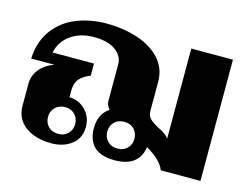

<svg xmlns="http://www.w3.org/2000/svg" viewBox="-83 -699 1105 846"><g transform="rotate(15 470.0 -276.5)"><path d="M886 -553V0H705Q689 -43 620 -83Q614 -38 583 -14Q552 10 496 10Q433 10 402.5 -19.5Q372 -49 372 -104Q372 -168 418 -199Q403 -217 403 -234V-402Q403 -441 367.5 -466Q332 -491 270 -491Q208 -491 165 -461Q122 -431 110 -378H299V-323Q264 -309 248.5 -289.5Q233 -270 233 -235V-207Q277 -206 307 -175Q337 -144 337 -99Q337 -48 300 -19Q263 10 208 10Q135 10 89 -23.5Q43 -57 43 -118V-218Q43 -253 65 -282Q87 -311 131 -328H26Q30 -410 71.5 -463Q113 -516 175.5 -539.5Q238 -563 307 -563Q385 -563 450 -541.5Q515 -520 554 -477.5Q593 -435 593 -373V-242Q593 -218 607.5 -204.5Q622 -191 649 -177Q685 -160 696 -142V-553ZM557 -104Q557 -130 540 -147.5Q523 -165 496 -165Q467 -165 450 -147.5Q433 -130 433 -104Q433 -78 450 -60.5Q467 -43 496 -43Q523 -43 540 -60.5Q557 -78 557 -104ZM164 -99Q164 -73 181 -55.5Q198 -38 227 -38Q254 -38 271 -55.5Q288 -73 288 -99Q288 -125 271 -142.5Q254 -160 227 -160Q199 -160 181.5 -142.5Q164 -125 164 -99Z"/></g></svg>

Font: Taviraj ExtraBold
Style: Regular
Weight: 800
Designer: Katatrad Team
Foundry: CadsonDemak
Version: Version 1.001